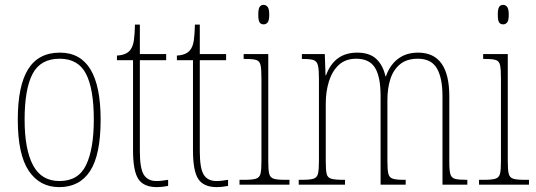

<svg xmlns="http://www.w3.org/2000/svg" viewBox="-20 -758 2198 788"><path d="M223 10Q143 10 98 -57Q53 -124 53 -267Q53 -406 95.5 -474Q138 -542 226 -542Q393 -542 393 -267Q393 -123 350 -56.5Q307 10 223 10ZM224 -15Q302 -15 333.5 -81Q365 -147 365 -267Q365 -393 333 -455Q301 -517 225 -517Q146 -517 113.5 -454.5Q81 -392 81 -267Q81 -145 115.5 -80Q150 -15 224 -15Z M624 10Q570 10 548 -23Q526 -56 526 -141V-511H460V-530Q498 -532 514 -552Q526 -567 529.5 -592.5Q533 -618 534 -657H554V-536H662V-511H554V-138Q554 -66 570.5 -40.5Q587 -15 622 -15Q635 -15 645.5 -16.5Q656 -18 670 -20V5Q645 10 624 10Z M870 10Q816 10 794 -23Q772 -56 772 -141V-511H706V-530Q744 -532 760 -552Q772 -567 775.5 -592.5Q779 -618 780 -657H800V-536H908V-511H800V-138Q800 -66 816.5 -40.5Q833 -15 868 -15Q881 -15 891.5 -16.5Q902 -18 916 -20V5Q891 10 870 10Z M1062 -658Q1051 -658 1045.5 -666Q1040 -674 1040 -698Q1040 -721 1045.5 -729.5Q1051 -738 1062 -738Q1072 -738 1078.5 -729.5Q1085 -721 1085 -698Q1085 -674 1078.5 -666Q1072 -658 1062 -658ZM963 0V-20H983Q1015 -20 1030 -24.5Q1045 -29 1049 -44.5Q1053 -60 1053 -95V-437Q1053 -473 1049.5 -490Q1046 -507 1032.5 -511.5Q1019 -516 989 -516H980V-536H1081V-95Q1081 -60 1085 -44.5Q1089 -29 1103.5 -24.5Q1118 -20 1150 -20H1168V0Z M1206 0V-20H1219Q1252 -20 1266.5 -24.5Q1281 -29 1285 -45Q1289 -61 1289 -97V-435Q1289 -472 1285 -489Q1281 -506 1268 -511Q1255 -516 1225 -516H1219V-536H1313L1316 -449H1318Q1352 -542 1446 -542Q1497 -542 1524.5 -516Q1552 -490 1562 -445H1564Q1580 -491 1613.5 -516.5Q1647 -542 1696 -542Q1824 -542 1824 -363V-92Q1824 -58 1828.5 -43Q1833 -28 1847.5 -24Q1862 -20 1894 -20H1898V0H1796V-364Q1796 -438 1773 -477.5Q1750 -517 1695 -517Q1649 -517 1621.5 -494Q1594 -471 1582 -433Q1570 -395 1570 -348V-95Q1570 -60 1574 -44.5Q1578 -29 1592.5 -24.5Q1607 -20 1638 -20H1645V0H1542V-364Q1542 -443 1519 -480Q1496 -517 1442 -517Q1398 -517 1370.5 -491.5Q1343 -466 1330 -424Q1317 -382 1317 -333V-97Q1317 -61 1320.5 -45Q1324 -29 1339.5 -24.5Q1355 -20 1389 -20H1396V0Z M2045 -658Q2034 -658 2028.5 -666Q2023 -674 2023 -698Q2023 -721 2028.5 -729.5Q2034 -738 2045 -738Q2055 -738 2061.5 -729.5Q2068 -721 2068 -698Q2068 -674 2061.5 -666Q2055 -658 2045 -658ZM1946 0V-20H1966Q1998 -20 2013 -24.5Q2028 -29 2032 -44.5Q2036 -60 2036 -95V-437Q2036 -473 2032.5 -490Q2029 -507 2015.5 -511.5Q2002 -516 1972 -516H1963V-536H2064V-95Q2064 -60 2068 -44.5Q2072 -29 2086.5 -24.5Q2101 -20 2133 -20H2151V0Z"/></svg>

Font: Noto Serif Ethiopic Condensed Thin
Style: Regular
Weight: 100
Width: 3
Designer: Monotype Design Team
Foundry: Monotype Imaging Inc.
Version: Version 2.102; ttfautohint (v1.8.4.7-5d5b)